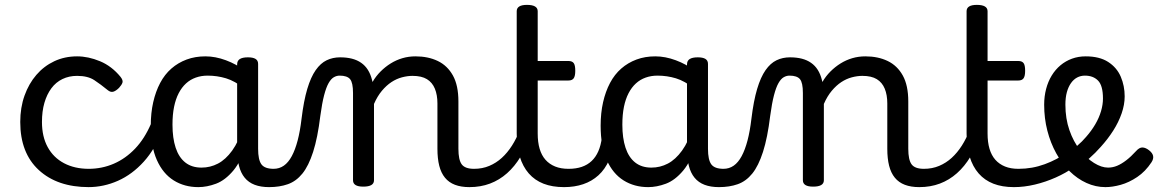

<svg xmlns="http://www.w3.org/2000/svg" viewBox="-20 -750 4747 787"><path d="M344 17Q215 17 139 -53Q63 -123 63 -250Q63 -309 80.5 -358Q98 -407 129 -443Q160 -479 202.5 -499Q245 -519 296 -519Q342 -519 390 -499Q438 -479 474 -435Q485 -421 482 -411.5Q479 -402 468 -390Q455 -377 444 -374Q433 -371 421 -381Q393 -404 366.5 -421.5Q340 -439 296 -439Q263 -439 236 -426Q209 -413 190.5 -388Q172 -363 162 -328.5Q152 -294 152 -250Q152 -190 175.5 -147Q199 -104 242.5 -81Q286 -58 344 -58Q358 -58 365.5 -46.5Q373 -35 373 -20.5Q373 -6 366 5.5Q359 17 344 17Z M342 17Q333 17 328.5 5.5Q324 -6 324 -20.5Q324 -35 329 -46.5Q334 -58 343 -58Q398 -58 446.5 -79Q495 -100 534 -141Q573 -182 599 -243Q604 -252 616.5 -249.5Q629 -247 639.5 -238Q650 -229 646 -219Q617 -140 569.5 -87.5Q522 -35 463.5 -9Q405 17 342 17Z M793 17Q736 17 692 -10.5Q648 -38 623 -94Q598 -150 598 -235Q598 -287 608 -331Q618 -375 636.5 -410Q655 -445 682.5 -469Q710 -493 745 -506Q780 -519 822 -519Q863 -519 906 -503Q949 -487 983 -461V-386Q943 -418 906.5 -429Q870 -440 831 -440Q805 -440 782.5 -432Q760 -424 742.5 -408Q725 -392 712.5 -368Q700 -344 693.5 -312Q687 -280 687 -239Q687 -184 700 -144.5Q713 -105 739.5 -84Q766 -63 806 -63Q842 -63 873.5 -79.5Q905 -96 931.5 -132.5Q958 -169 977 -229L993 -168Q970 -91 936.5 -51Q903 -11 865.5 3Q828 17 793 17ZM1083 17Q1049 17 1024 7.5Q999 -2 983 -21.5Q967 -41 959.5 -70.5Q952 -100 952 -140V-486Q952 -501 963 -508Q974 -515 996 -515Q1017 -515 1027.5 -508.5Q1038 -502 1038 -488V-140Q1038 -95 1051.5 -76.5Q1065 -58 1102 -58Q1111 -58 1115.5 -46.5Q1120 -35 1118.5 -20.5Q1117 -6 1108.5 5.5Q1100 17 1083 17Z M1083 17Q1074 17 1070 5.5Q1066 -6 1068 -20.5Q1070 -35 1078 -46.5Q1086 -58 1101 -58Q1125 -58 1143.5 -71Q1162 -84 1176 -110Q1190 -136 1200 -174Q1210 -212 1216 -263Q1225 -337 1239.5 -385.5Q1254 -434 1274 -462.5Q1294 -491 1319 -503Q1344 -515 1374 -515Q1383 -515 1387.5 -503.5Q1392 -492 1391.5 -477.5Q1391 -463 1386 -451.5Q1381 -440 1372 -440Q1360 -440 1348.5 -433.5Q1337 -427 1327 -409.5Q1317 -392 1308.5 -359.5Q1300 -327 1293 -275Q1282 -185 1263.5 -127.5Q1245 -70 1219.5 -38.5Q1194 -7 1160 5Q1126 17 1083 17Z M1904 17Q1870 17 1845 7.5Q1820 -2 1804 -21.5Q1788 -41 1780.5 -70.5Q1773 -100 1773 -140V-326Q1773 -361 1762.5 -386.5Q1752 -412 1730 -425.5Q1708 -439 1671 -439Q1650 -439 1627.5 -433Q1605 -427 1584.5 -413.5Q1564 -400 1545.5 -378Q1527 -356 1513 -324V-11Q1513 2 1502 8.5Q1491 15 1469 15Q1448 15 1437.5 8.5Q1427 2 1427 -11V-369Q1427 -411 1415 -425.5Q1403 -440 1372 -440Q1357 -440 1350 -451.5Q1343 -463 1343 -477.5Q1343 -492 1351 -503.5Q1359 -515 1374 -515Q1401 -515 1422.5 -509.5Q1444 -504 1460.5 -492.5Q1477 -481 1488 -463.5Q1499 -446 1505 -422L1507 -414Q1521 -438 1540 -457Q1559 -476 1581.5 -490Q1604 -504 1629.5 -511.5Q1655 -519 1683 -519Q1735 -519 1774.5 -500Q1814 -481 1836.5 -440.5Q1859 -400 1859 -334V-140Q1859 -95 1872.5 -76.5Q1886 -58 1923 -58Q1937 -58 1944 -46.5Q1951 -35 1949.5 -20.5Q1948 -6 1937 5.5Q1926 17 1904 17Z M1904 17Q1890 17 1883.5 5.5Q1877 -6 1878.5 -20.5Q1880 -35 1891 -46.5Q1902 -58 1923 -58Q1957 -58 1985.5 -70Q2014 -82 2037 -103Q2060 -124 2078.5 -153Q2097 -182 2110 -216Q2116 -231 2128 -229.5Q2140 -228 2148.5 -219Q2157 -210 2154 -199Q2138 -148 2114 -108Q2090 -68 2058.5 -40Q2027 -12 1988.5 2.5Q1950 17 1904 17Z M2292 17Q2244 17 2208 3Q2172 -11 2147.5 -39Q2123 -67 2110.5 -108Q2098 -149 2098 -203V-704Q2098 -717 2108.5 -723.5Q2119 -730 2140 -730Q2162 -730 2173 -723.5Q2184 -717 2184 -704V-500H2310Q2325 -500 2331.5 -491.5Q2338 -483 2338 -460Q2338 -438 2331.5 -429Q2325 -420 2310 -420H2184V-203Q2184 -167 2192 -140Q2200 -113 2216 -95Q2232 -77 2255.5 -67.5Q2279 -58 2310 -58Q2324 -58 2331 -46.5Q2338 -35 2336.5 -20.5Q2335 -6 2324 5.5Q2313 17 2292 17Z M2292 17Q2278 17 2271.5 5.5Q2265 -6 2266.5 -20.5Q2268 -35 2279 -46.5Q2290 -58 2311 -58Q2341 -58 2364.5 -66Q2388 -74 2405 -90Q2422 -106 2432.5 -130Q2443 -154 2447 -186Q2449 -201 2462 -205.5Q2475 -210 2487.5 -205.5Q2500 -201 2498 -186Q2494 -133 2477 -94.5Q2460 -56 2433 -31.5Q2406 -7 2370.5 5Q2335 17 2292 17Z M2637 17Q2580 17 2536 -10.5Q2492 -38 2467 -94Q2442 -150 2442 -235Q2442 -287 2452 -331Q2462 -375 2480.5 -410Q2499 -445 2526.5 -469Q2554 -493 2589 -506Q2624 -519 2666 -519Q2707 -519 2750 -503Q2793 -487 2827 -461V-386Q2787 -418 2750.5 -429Q2714 -440 2675 -440Q2649 -440 2626.5 -432Q2604 -424 2586.5 -408Q2569 -392 2556.5 -368Q2544 -344 2537.5 -312Q2531 -280 2531 -239Q2531 -184 2544 -144.5Q2557 -105 2583.5 -84Q2610 -63 2650 -63Q2686 -63 2717.5 -79.5Q2749 -96 2775.5 -132.5Q2802 -169 2821 -229L2837 -168Q2814 -91 2780.5 -51Q2747 -11 2709.5 3Q2672 17 2637 17ZM2927 17Q2893 17 2868 7.5Q2843 -2 2827 -21.5Q2811 -41 2803.5 -70.5Q2796 -100 2796 -140V-486Q2796 -501 2807 -508Q2818 -515 2840 -515Q2861 -515 2871.5 -508.5Q2882 -502 2882 -488V-140Q2882 -95 2895.5 -76.5Q2909 -58 2946 -58Q2955 -58 2959.5 -46.5Q2964 -35 2962.5 -20.5Q2961 -6 2952.5 5.5Q2944 17 2927 17Z M2927 17Q2918 17 2914 5.5Q2910 -6 2912 -20.5Q2914 -35 2922 -46.5Q2930 -58 2945 -58Q2969 -58 2987.5 -71Q3006 -84 3020 -110Q3034 -136 3044 -174Q3054 -212 3060 -263Q3069 -337 3083.5 -385.5Q3098 -434 3118 -462.5Q3138 -491 3163 -503Q3188 -515 3218 -515Q3227 -515 3231.5 -503.5Q3236 -492 3235.5 -477.5Q3235 -463 3230 -451.5Q3225 -440 3216 -440Q3204 -440 3192.5 -433.5Q3181 -427 3171 -409.5Q3161 -392 3152.5 -359.5Q3144 -327 3137 -275Q3126 -185 3107.5 -127.5Q3089 -70 3063.5 -38.5Q3038 -7 3004 5Q2970 17 2927 17Z M3748 17Q3714 17 3689 7.5Q3664 -2 3648 -21.5Q3632 -41 3624.5 -70.5Q3617 -100 3617 -140V-326Q3617 -361 3606.5 -386.5Q3596 -412 3574 -425.5Q3552 -439 3515 -439Q3494 -439 3471.5 -433Q3449 -427 3428.5 -413.5Q3408 -400 3389.5 -378Q3371 -356 3357 -324V-11Q3357 2 3346 8.5Q3335 15 3313 15Q3292 15 3281.5 8.5Q3271 2 3271 -11V-369Q3271 -411 3259 -425.5Q3247 -440 3216 -440Q3201 -440 3194 -451.5Q3187 -463 3187 -477.5Q3187 -492 3195 -503.5Q3203 -515 3218 -515Q3245 -515 3266.5 -509.5Q3288 -504 3304.5 -492.5Q3321 -481 3332 -463.5Q3343 -446 3349 -422L3351 -414Q3365 -438 3384 -457Q3403 -476 3425.5 -490Q3448 -504 3473.5 -511.5Q3499 -519 3527 -519Q3579 -519 3618.5 -500Q3658 -481 3680.5 -440.5Q3703 -400 3703 -334V-140Q3703 -95 3716.5 -76.5Q3730 -58 3767 -58Q3781 -58 3788 -46.5Q3795 -35 3793.5 -20.5Q3792 -6 3781 5.5Q3770 17 3748 17Z M3748 17Q3734 17 3727.5 5.5Q3721 -6 3722.5 -20.5Q3724 -35 3735 -46.5Q3746 -58 3767 -58Q3801 -58 3829.5 -70Q3858 -82 3881 -103Q3904 -124 3922.5 -153Q3941 -182 3954 -216Q3960 -231 3972 -229.5Q3984 -228 3992.5 -219Q4001 -210 3998 -199Q3982 -148 3958 -108Q3934 -68 3902.5 -40Q3871 -12 3832.5 2.5Q3794 17 3748 17Z M4136 17Q4088 17 4052 3Q4016 -11 3991.5 -39Q3967 -67 3954.5 -108Q3942 -149 3942 -203V-704Q3942 -717 3952.5 -723.5Q3963 -730 3984 -730Q4006 -730 4017 -723.5Q4028 -717 4028 -704V-500H4154Q4169 -500 4175.5 -491.5Q4182 -483 4182 -460Q4182 -438 4175.5 -429Q4169 -420 4154 -420H4028V-203Q4028 -167 4036 -140Q4044 -113 4060 -95Q4076 -77 4099.5 -67.5Q4123 -58 4154 -58Q4168 -58 4175 -46.5Q4182 -35 4180.5 -20.5Q4179 -6 4168 5.5Q4157 17 4136 17Z M4136 17Q4117 17 4110.5 5.5Q4104 -6 4108 -20.5Q4112 -35 4124 -46.5Q4136 -58 4155 -58Q4211 -58 4262.5 -77Q4314 -96 4351 -124Q4365 -133 4375 -128Q4385 -123 4390 -110.5Q4395 -98 4393.5 -84.5Q4392 -71 4381 -64Q4349 -41 4307.5 -22.5Q4266 -4 4222 6.5Q4178 17 4136 17Z M4352 -120Q4375 -135 4395.5 -152.5Q4416 -170 4432 -189Q4454 -214 4469.5 -240.5Q4485 -267 4493 -294Q4501 -321 4501 -346Q4501 -399 4481 -419.5Q4461 -440 4427 -440Q4410 -440 4395.5 -432.5Q4381 -425 4370 -409.5Q4359 -394 4353 -372Q4347 -350 4347 -321Q4347 -264 4363.5 -216.5Q4380 -169 4407 -135Q4434 -101 4464.5 -82Q4495 -63 4522 -63Q4541 -63 4559 -70.5Q4577 -78 4596.5 -93Q4616 -108 4636 -130Q4650 -146 4663 -145.5Q4676 -145 4690 -134Q4704 -123 4706.5 -111Q4709 -99 4700 -85Q4675 -47 4641.5 -24.5Q4608 -2 4574 7.5Q4540 17 4511 17Q4471 17 4433.5 0Q4396 -17 4364.5 -48Q4333 -79 4309.5 -121.5Q4286 -164 4273 -214.5Q4260 -265 4260 -321Q4260 -355 4268 -385.5Q4276 -416 4291 -440.5Q4306 -465 4327 -482.5Q4348 -500 4374 -509.5Q4400 -519 4430 -519Q4487 -519 4522.5 -496Q4558 -473 4574 -435.5Q4590 -398 4590 -355Q4590 -321 4577.5 -285Q4565 -249 4543 -214.5Q4521 -180 4492 -148Q4470 -123 4445 -101Q4420 -79 4391 -60Z"/></svg>

Font: Playwrite BE WAL
Style: Regular
Weight: 400
Designer: Veronika Burian, José Scaglione
Foundry: TypeTogether
Version: Version 1.002